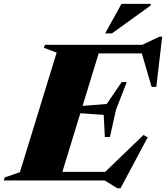

<svg xmlns="http://www.w3.org/2000/svg" viewBox="-71 -938 863 998"><path d="M223.5 -664.5 157.5 -689.5 162 -705H455.5L239.5 0H-51L-47 -15.5L32.5 -43ZM661 -678 716 -660.5H324.5L342 -705H668L758 -747.5H772L741.5 -486.5H717ZM539 40.5 473 0H126.5L145 -44.5H546L461 -30.5L675 -236.5L696.5 -224L555.5 40.5ZM500.5 -226H474L468 -341L287 -353.5L299.5 -383L483.5 -397.5L561.5 -511.5H588L532 -368ZM475.5 -764.5 560.5 -918H713L711.5 -909L511 -764.5Z"/></svg>

Font: Newsreader 60pt ExtraBold
Style: Italic
Weight: 800
Italic angle: -17°
Designer: Hugues Gentile
Foundry: Production Type
Version: Version 1.003